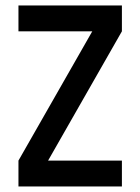

<svg xmlns="http://www.w3.org/2000/svg" viewBox="-20 -676 508 696"><path d="M421.9 -656.2V-562.5L154.3 -93.8H421.9V0H46.9V-93.8L314.5 -562.5H46.9V-656.2Z"/></svg>

Font: Lambda
Style: Regular
Weight: 400
Designer: GGBotNet
Version: 0.22